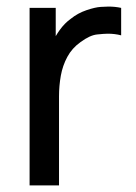

<svg xmlns="http://www.w3.org/2000/svg" viewBox="-20 -564 414 584"><path d="M70 0V-540H149.5V-454Q155 -463.5 161.5 -472.5Q176.5 -493.5 195.5 -507Q216.5 -524 243 -533Q269.5 -542 286.5 -543Q303.5 -544 310 -544Q330.5 -544 348.5 -540V-456.5Q329.5 -461.5 308 -461.5Q297.5 -461.5 275.5 -459.2Q253.5 -457 225 -436Q199 -417.5 184.8 -391Q170.5 -364.5 165 -333.8Q159.5 -303 159.5 -271V0Z"/></svg>

Font: Cns Manrope Med
Style: Regular
Weight: 500
Designer: Mikhail Sharanda
Foundry: Mikhail Sharanda
Version: Version 4.504